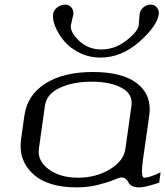

<svg xmlns="http://www.w3.org/2000/svg" viewBox="-20 -812 716 832"><path d="M523.4 -167 549.8 -354.5Q556.6 -404.3 507.3 -431.2Q458 -458 377 -458Q295.9 -458 238.8 -431.2Q181.6 -404.3 174.8 -354.5L148.4 -167Q141.6 -115.2 190.9 -78.6Q240.2 -42 318.4 -42Q396.5 -42 456.5 -78.6Q516.6 -115.2 523.4 -167ZM599.6 -121.1Q588.9 -42 604.5 -42Q628.9 -42 675.8 -65.4L669.9 -20.5Q609.4 0 583 0Q562.5 0 551.3 -6.8Q540 -13.7 536.6 -21.5Q533.2 -29.3 525.9 -36.1Q518.6 -43 505.9 -43Q498 -43 472.2 -32.2Q446.3 -21.5 403.8 -10.7Q361.3 0 312.5 0Q185.5 0 122.1 -59.1Q58.6 -118.2 71.3 -208L85.9 -312.5Q98.6 -400.4 176.8 -450.2Q254.9 -500 382.8 -500Q511.7 -500 575.2 -449.7Q638.7 -399.4 627 -312.5ZM415 -562.5Q366.2 -562.5 324.2 -583.5Q282.2 -604.5 257.3 -634.8Q232.4 -665 219.7 -696.3Q207 -727.5 210 -750Q211.9 -767.6 228 -779.8Q244.1 -792 261.7 -792Q278.3 -792 289.1 -779.8Q299.8 -767.6 297.9 -750Q296.9 -744.1 292.5 -726.6Q288.1 -709 287.1 -702.1Q283.2 -673.8 322.3 -635.7Q361.3 -597.7 419.9 -597.7Q477.5 -597.7 527.3 -636.2Q577.1 -674.8 581.1 -702.1Q582 -709 583 -726.6Q584 -744.1 585 -750Q586.9 -767.6 601.1 -779.8Q615.2 -792 632.8 -792Q649.4 -792 659.7 -779.8Q669.9 -767.6 668 -750Q660.2 -698.2 583 -630.4Q505.9 -562.5 415 -562.5Z"/></svg>

Font: okolaks
Style: RegularItalic
Weight: 500
Italic angle: -8°
Version: Version 000.6.0